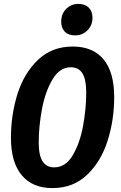

<svg xmlns="http://www.w3.org/2000/svg" viewBox="-20 -946 617 982"><path d="M564 -450Q564 -331 530 -225Q496 -119 425 -51.5Q354 16 248 16Q146 16 91 -50Q36 -116 36 -241Q36 -359 69.5 -465.5Q103 -572 174.5 -640Q246 -708 352 -708Q455 -708 509.5 -642.5Q564 -577 564 -450ZM178 -218Q178 -151 198 -120.5Q218 -90 257 -90Q316 -90 352.5 -152.5Q389 -215 405 -303Q421 -391 421 -473Q421 -540 401.5 -571Q382 -602 342 -602Q285 -602 248 -539Q211 -476 194.5 -387Q178 -298 178 -218ZM293 -835Q293 -875 318.5 -900.5Q344 -926 381 -926Q415 -926 434 -907Q453 -888 453 -856Q453 -816 427 -790.5Q401 -765 364 -765Q330 -765 311.5 -784Q293 -803 293 -835Z"/></svg>

Font: Fira Sans Compressed SemiBold
Style: Italic
Weight: 600
Width: 1
Italic angle: -8°
Designer: bBox Type GmbH & Carrois Corporate GbR & Edenspiekermann AG
Foundry: bBox Type GmbH & Carrois Corporate GbR & Edenspiekermann AG
Version: Version 4.301